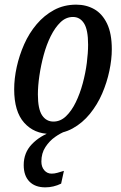

<svg xmlns="http://www.w3.org/2000/svg" viewBox="-20 -566 519 826"><path d="M196 10Q127 10 84 -38Q41 -86 41 -182Q41 -228 52 -278Q63 -328 84 -375.5Q105 -423 137.5 -461.5Q170 -500 212.5 -523Q255 -546 308 -546Q351 -546 385.5 -526.5Q420 -507 440.5 -464.5Q461 -422 461 -354Q461 -311 450.5 -261Q440 -211 419.5 -163.5Q399 -116 367 -76.5Q335 -37 292.5 -13.5Q250 10 196 10ZM210 -43Q240 -43 264 -66Q288 -89 306 -126Q324 -163 336 -207.5Q348 -252 353.5 -295.5Q359 -339 359 -374Q359 -438 341.5 -465.5Q324 -493 294 -493Q264 -493 240.5 -470.5Q217 -448 198.5 -411Q180 -374 168 -329.5Q156 -285 149.5 -240.5Q143 -196 143 -160Q143 -97 161 -70Q179 -43 210 -43ZM175 240Q131 240 106.5 215Q82 190 82 144Q82 91 117 54.5Q152 18 205 0H259Q240 7 216.5 23.5Q193 40 175.5 66.5Q158 93 158 129Q158 152 170.5 166.5Q183 181 202 181Q214 181 226.5 177.5Q239 174 255 169L243 224Q210 240 175 240Z"/></svg>

Font: Noto Serif ExtraCondensed Medium
Style: Italic
Weight: 500
Width: 2
Italic angle: -12°
Designer: Monotype Design Team
Foundry: Monotype Imaging Inc.
Version: Version 2.013; ttfautohint (v1.8.4.7-5d5b)